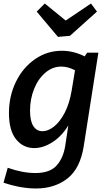

<svg xmlns="http://www.w3.org/2000/svg" viewBox="-20 -832 614 1093"><path d="M476 -532H540L457 -2Q437 127 364 184Q291 241 185 241Q99 241 0 208L24 123Q108 153 181 153Q264 153 302 110.5Q340 68 351 0L369 -118Q331 -56 278.5 -22.5Q226 11 175 11Q112 11 71.5 -39Q31 -89 31 -188Q31 -285 70.5 -366Q110 -447 179 -495Q248 -543 332 -543Q399 -543 462 -511ZM388 -317 407 -432Q367 -453 329 -453Q279 -453 238 -418Q197 -383 174 -325.5Q151 -268 151 -202Q151 -143 170 -114Q189 -85 222 -85Q254 -85 288 -112Q322 -139 349 -191.5Q376 -244 388 -317ZM354 -715 498 -812 532 -766 378 -628 310 -622 189 -766 235 -812Z"/></svg>

Font: Bitter Pro SemiBold
Style: Italic
Weight: 600
Italic angle: -9°
Designer: Sol Matas, and Bitter project Authors
Foundry: Sol Matas
Version: Version 1.010